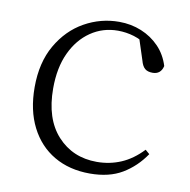

<svg xmlns="http://www.w3.org/2000/svg" viewBox="-66 -587 658 666"><g transform="rotate(10 263.5 -254.0)"><path d="M292 14Q220 14 166 -17.5Q112 -49 82 -108Q52 -167 52 -248Q52 -335 87.5 -396.5Q123 -458 180 -490Q237 -522 302 -522Q344 -522 380.5 -507Q417 -492 443.5 -464.5Q470 -437 482 -398Q475 -368 446 -368Q428 -368 418.5 -376.5Q409 -385 404 -404L376 -490L419 -452Q388 -474 360 -482.5Q332 -491 303 -491Q250 -491 207.5 -462Q165 -433 140.5 -380.5Q116 -328 116 -255Q116 -148 170 -89Q224 -30 309 -30Q354 -30 394 -47Q434 -64 469 -101L484 -88Q452 -41 406 -13.5Q360 14 292 14Z"/></g></svg>

Font: Noto Serif HK ExtraLight
Style: Regular
Weight: 200
Designer: Ryoko NISHIZUKA 西塚涼子 (kana & ideographs); Frank Grießhammer (Latin, Greek & Cyrillic); Wenlong ZHANG 张文龙 (bopomofo); San
Foundry: Adobe
Version: Version 2.002-H1;hotconv 1.1.0;makeotfexe 2.6.0